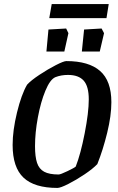

<svg xmlns="http://www.w3.org/2000/svg" viewBox="-20 -913 578 943"><path d="M42 -201Q42 -272 63.5 -360.5Q85 -449 113 -497Q132 -518 173.5 -545.5Q215 -573 254 -593Q293 -613 306 -613Q416 -613 471.5 -564.5Q527 -516 527 -411Q527 -345 506.5 -261Q486 -177 458 -107Q436 -84 395 -56.5Q354 -29 315.5 -9.5Q277 10 262 10Q149 10 95.5 -40.5Q42 -91 42 -201ZM352 -95Q376 -156 396 -258.5Q416 -361 416 -425Q416 -489 391 -517Q366 -545 314 -545Q280 -545 252 -534Q226 -523 203 -467.5Q180 -412 166 -336.5Q152 -261 152 -195Q152 -143 162 -113Q172 -83 197 -69.5Q222 -56 268 -56Q277 -56 311.5 -72.5Q346 -89 352 -95ZM218 -768 305 -773 316 -750 296 -660H208ZM393 -768 479 -773 491 -750 470 -660H382ZM234 -893H514L503 -824H222Z"/></svg>

Font: Grenze Medium
Style: Italic
Weight: 500
Italic angle: -10°
Designer: Renata Polastri
Foundry: Omnibus-Type
Version: Version 1.002; ttfautohint (v1.8)